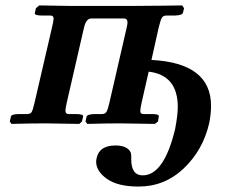

<svg xmlns="http://www.w3.org/2000/svg" viewBox="-20 -454 827 705"><path d="M170.9 -353Q176.8 -377 176.8 -386.2Q176.8 -397.5 163.1 -397H132.8Q119.6 -397 113.3 -399.4Q106.9 -401.9 107.9 -405.8L111.8 -423.8L124 -434.1L247.1 -432.1H320.8H445.8Q610.8 -433.1 648.9 -434.1L655.8 -423.8L651.9 -407.2Q648.9 -397.5 622.1 -397H591.8Q579.6 -397 574.7 -389.4Q569.8 -381.8 563 -354L536.1 -233.9Q755.4 -222.7 754.9 -64.9Q754.9 -35.2 748 -1Q725.1 97.2 655 164.1Q585 231 488.8 231Q412.6 231 372.8 202.9Q333 174.8 333 139.2Q333 134.3 335 126Q344.7 80.1 404.8 80.1Q430.7 80.1 446.3 90.1Q461.9 100.1 461.9 118.2V130.9Q461.9 189.9 503.9 189.9Q582 189.9 623 20Q632.8 -31.7 632.8 -61Q632.8 -178.2 525.9 -190.9L500 -77.1Q495.1 -54.2 495.1 -46.9Q495.1 -34.7 507.8 -35.2H539.1Q565.9 -35.2 563 -25.9L560.1 -7.8L548.8 1L420.9 -1Q369.1 -1 300.8 1L293.9 -7.8L297.9 -25.9Q300.8 -34.7 328.1 -35.2H354Q366.2 -35.2 371.1 -43.5Q376 -51.8 381.8 -77.1L444.8 -351.1Q447.8 -364.3 448.2 -371.1Q448.2 -386.2 435.1 -386.2H314.9Q295.9 -386.2 288.1 -351.1L225.1 -77.1Q220.2 -54.2 220.2 -47.9Q220.2 -34.7 233.9 -35.2H259.8Q272.9 -35.2 279.5 -33Q286.1 -30.8 285.2 -25.9L280.8 -7.8L271 1L146 -1Q94.2 -1 22 1L16.1 -7.8L20 -25.9Q21 -34.7 48.8 -35.2H80.1Q92.3 -35.2 96.7 -43.5Q101.1 -51.8 106.9 -77.1Z"/></svg>

Font: Linux Libertine
Style: Semibold Italic
Weight: 600
Italic angle: -11.5°
Designer: Philipp H. Poll
Foundry: Philipp H. Poll
Version: Version 5.1.2 ; ttfautohint (v0.9)